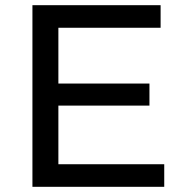

<svg xmlns="http://www.w3.org/2000/svg" viewBox="-20 -720 710 740"><path d="M613 -87H205V-313H556V-398H205V-613H599V-700H105V0H613Z"/></svg>

Font: ICO Headline
Style: Regular
Weight: 500
Designer: Julieta Ulanovsky
Foundry: Julieta Ulanovsky
Version: Version 7.200